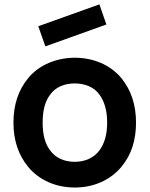

<svg xmlns="http://www.w3.org/2000/svg" viewBox="-20 -842 684 878"><path d="M187.5 -630 155 -722 434.5 -822 466.5 -730ZM109.5 -78Q41.5 -160 41.5 -281Q41.5 -404 109.5 -485.5Q146.5 -530 202.5 -554Q259.5 -578 322 -578Q353.5 -578 383.8 -572Q414 -566 441.2 -554.2Q468.5 -542.5 492 -525.2Q515.5 -508 534.5 -485.5Q602 -403 602 -281Q602 -222 586.2 -172Q570.5 -122 534.5 -78Q495.5 -32.5 440.8 -8.5Q386 15.5 322 15.5Q290.5 15.5 260.2 9.5Q230 3.5 202.8 -8.5Q175.5 -20.5 151.8 -38Q128 -55.5 109.5 -78ZM434.5 -409.5Q416.5 -435 386.5 -447.8Q356.5 -460.5 322 -460.5Q286 -460.5 257 -447.8Q228 -435 209.5 -409.5Q175 -365 175 -281Q175 -198 209.5 -154Q228 -128.5 257 -115.2Q286 -102 322 -102Q356.5 -102 386 -115.2Q415.5 -128.5 434.5 -154Q470 -201.5 470 -281Q470 -362 434.5 -409.5Z"/></svg>

Font: Russisch Sans
Style: Bold
Weight: 700
Designer: Michael Sharanda (font) & Cristiano Sobral (main changes)
Foundry: Michael Sharanda
Version: Version 2.00;September 8, 2020;FontCreator 13.0.0.2681 64-bi